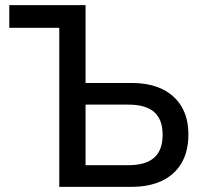

<svg xmlns="http://www.w3.org/2000/svg" viewBox="-20 -725 797 745"><path d="M210 0V-617H16V-705H312V-403H491Q560 -403 609 -379.5Q658 -356 684.5 -311.5Q711 -267 711 -203Q711 -138 684.5 -92.5Q658 -47 608.5 -23.5Q559 0 490 0ZM312 -84H478Q545 -84 578 -113Q611 -142 611 -202Q611 -262 578 -290.5Q545 -319 479 -319H312Z"/></svg>

Font: Nunito Sans 10pt SemiCondensed SemiBold
Style: Regular
Weight: 600
Width: 4
Designer: Vernon Adams
Foundry: Vernon Adams
Version: Version 3.101;gftools[0.9.27]